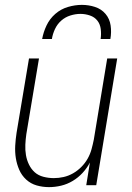

<svg xmlns="http://www.w3.org/2000/svg" viewBox="-20 -760 540 788"><path d="M181 8Q155 8 130.5 1Q106 -6 87.5 -23Q69 -40 59 -63Q49 -86 45 -111Q41 -136 42.5 -162.5Q44 -189 48 -215L99 -520H140L88 -209Q85 -188 84 -166Q83 -144 86.5 -123.5Q90 -103 99 -84.5Q108 -66 122.5 -53Q137 -40 158 -34.5Q179 -29 201 -29Q221 -29 241 -33.5Q261 -38 279.5 -48.5Q298 -59 313.5 -74.5Q329 -90 339.5 -108.5Q350 -127 355.5 -147Q361 -167 365 -187L420 -520H461L375 0H334L349 -93Q337 -70 319 -50.5Q301 -31 278.5 -17.5Q256 -4 231 2Q206 8 181 8ZM153 -600Q158 -628 171 -655.5Q184 -683 207 -703Q230 -723 259 -731.5Q288 -740 316 -740Q344 -740 370 -731.5Q396 -723 413 -703Q430 -683 434 -655.5Q438 -628 433 -600H393Q396 -620 393.5 -640.5Q391 -661 379.5 -675.5Q368 -690 349 -696.5Q330 -703 310 -703Q290 -703 269 -696.5Q248 -690 231.5 -675.5Q215 -661 205.5 -640.5Q196 -620 193 -600Z"/></svg>

Font: Iosevka SS18 Extralight
Style: Italic
Weight: 200
Italic angle: -9°
Monospace: yes
Designer: Belleve Invis
Foundry: Belleve Invis
Version: Version 25.1.1; ttfautohint (v1.8.4)